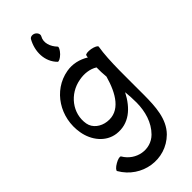

<svg xmlns="http://www.w3.org/2000/svg" viewBox="-400 -993 1429 1429"><g transform="rotate(-45 314.5 -278.0)"><path d="M272 -920C224 -835 225 -728 293 -660C300 -653 324 -665 346 -687C368 -710 380 -733 373 -740C335 -779 315 -835 341 -880C350 -895 341 -917 322 -928C303 -938 281 -935 272 -920ZM478 -543C476 -537 475 -531 475 -524C421 -557 360 -572 297 -561C119 -530 9 -352 41 -171C58 -71 126 15 224 28C345 43 430 -33 488 -145C492 -106 494 -67 494 -29C493 62 468 153 404 217C324 297 188 273 129 172C124 163 98 169 71 185C44 200 26 220 31 228C127 395 351 430 485 297C567 214 572 89 573 -28C574 -194 567 -396 589 -523C591 -533 567 -545 536 -551C506 -556 479 -553 478 -543ZM238 -85C181 -92 129 -129 119 -185C97 -310 188 -427 317 -449C369 -459 425 -453 468 -426C467 -393 469 -359 472 -325C433 -186 364 -68 238 -85Z"/></g></svg>

Font: Nupuram SemiBold
Style: Regular
Weight: 600
Designer: Santhosh Thottingal (santhosh.thottingal@gmail.com)
Foundry: SMC
Version: Version 1.000